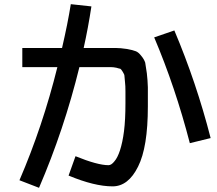

<svg xmlns="http://www.w3.org/2000/svg" viewBox="-20 -852 1040 920"><path d="M319.3 -832 418 -821.3Q402.3 -717.8 380.9 -622.1H459H534.2Q556.6 -622.1 588.9 -617.2Q616.2 -612.3 630.9 -606.4Q643.6 -601.6 657.2 -584Q670.9 -567.4 675.8 -551.8Q679.7 -529.3 683.6 -501Q687.5 -467.8 688.5 -433.6V-341.8Q688.5 -146.5 641.6 -53.7Q594.7 41 519.5 41Q432.6 41 308.6 -10.7L341.8 -103.5Q447.3 -60.5 500 -60.5Q513.7 -60.5 528.3 -79.1Q543 -95.7 554.7 -130.9Q567.4 -169.9 574.2 -223.6Q581.1 -278.3 581.1 -357.4V-415Q581.1 -441.4 579.1 -457Q577.1 -482.4 576.2 -489.3Q576.2 -495.1 567.9 -508.3Q559.6 -521.5 556.6 -522.5Q555.7 -522.5 549.8 -523.9Q543.9 -525.4 538.1 -527.3Q523.4 -530.3 512.7 -530.3H478.5H360.4Q287.1 -231.4 167 47.9L73.2 11.7Q184.6 -247.1 254.9 -530.3H86.9V-622.1H277.3Q304.7 -740.2 319.3 -832ZM718.8 -672.9 815.4 -706.1Q920.9 -457 989.3 -190.4L889.6 -166Q820.3 -433.6 718.8 -672.9Z"/></svg>

Font: RobotoJAA
Style: Medium
Weight: 500
Version: Version 2.05; 2016-11-05